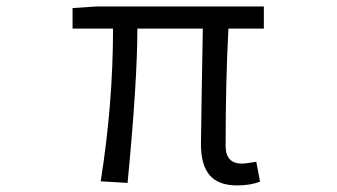

<svg xmlns="http://www.w3.org/2000/svg" viewBox="-20 -560 1040 593"><path d="M712.9 12.7Q654.3 12.7 627.4 -19Q600.6 -50.8 600.6 -115.2Q600.6 -142.6 603 -274.9Q605.5 -407.2 606.4 -471.7H404.3Q404.3 -309.6 374 4.9L291 0Q329.1 -239.3 329.1 -471.7H204.1V-535.2L279.3 -540H794.9V-471.7H685.5Q676.8 -308.6 676.8 -109.4Q676.8 -54.7 727.5 -54.7Q739.3 -54.7 771.5 -60.5L783.2 1Q752.9 12.7 712.9 12.7Z"/></svg>

Font: GenEi Gothic M SemiLight
Style: Regular
Weight: 350
Designer: o_tamon (Modified); [Source Han Sans]
Ryoko NISHIZUKA  (kana & ideographs); Paul D. Hunt (Latin, Greek & Cyrillic); Wenl
Version: Version 1.1a;Original Version 1.004